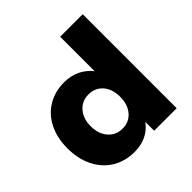

<svg xmlns="http://www.w3.org/2000/svg" viewBox="-192 -903 1072 1072"><g transform="rotate(-45 343.5 -367.5)"><path d="M613.8 -742.2V0H436V-69.8Q408.2 -31.7 367.7 -12.5Q327.1 6.8 275.9 6.8Q200.7 6.8 143.8 -28.1Q86.9 -63 55.4 -126.5Q23.9 -189.9 23.9 -272.9Q23.9 -355 54.9 -417Q85.9 -479 142.1 -512.9Q198.2 -546.9 272 -546.9Q323.7 -546.9 365.5 -526.9Q407.2 -506.8 436 -470.2V-742.2ZM436 -268.1Q436 -329.1 404.1 -366Q372.1 -402.8 319.8 -402.8Q268.1 -402.8 235.6 -365.5Q203.1 -328.1 203.1 -268.1Q203.1 -208 235.6 -170.4Q268.1 -132.8 319.8 -132.8Q372.1 -132.8 404.1 -170.4Q436 -208 436 -268.1Z"/></g></svg>

Font: Argentum Sans
Style: Bold
Weight: 700
Designer: Julieta Ulanovsky (Modified by Cristiano Sobral)
Foundry: Julieta Ulanovsky
Version: Version 1.000; ttfautohint (v1.5.65-e2d9)